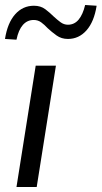

<svg xmlns="http://www.w3.org/2000/svg" viewBox="-29 -749 407 769"><path d="M37 0 114 -486H195L118 0ZM37 -590 -9 -593Q1 -657 31.5 -691.5Q62 -726 107 -726Q134 -726 152.5 -712Q171 -698 187 -682Q200 -670 213.5 -660Q227 -650 243 -650Q269 -650 286 -670.5Q303 -691 312 -729L358 -726Q348 -662 317.5 -627.5Q287 -593 243 -593Q217 -593 197.5 -607Q178 -621 162 -636Q149 -650 136 -659.5Q123 -669 106 -669Q80 -669 62.5 -649Q45 -629 37 -590Z"/></svg>

Font: Nunito Sans 12pt ExtraLight 12pt
Style: Italic
Weight: 400
Italic angle: -9°
Version: Version 3.101;gftools[0.9.27]